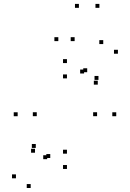

<svg xmlns="http://www.w3.org/2000/svg" viewBox="-20 -836 660 975"><path d="M476.5 -406.2V-426.2H456.5V-406.2ZM578.8 -563.2V-583.2H558.8V-563.2ZM504.3 -612.2V-632.2H484.3V-612.2ZM407 -462.8V-482.8H387V-462.8ZM219.5 -27.7V-47.7H199.5V-27.7ZM480 -430.3V-450.3H460V-430.3ZM422.8 -469.3V-489.3H402.8V-469.3ZM157.8 -60.5V-80.5H137.8V-60.5ZM161.7 -84.8V-104.8H141.7V-84.8ZM61 69.5V49.5H41V69.5ZM135.8 118.7V98.7H115.8V118.7ZM235.2 -33.7V-53.7H215.2V-33.7ZM320 -515.7V-535.7H300V-515.7ZM69.7 -245.8V-265.8H49.7V-245.8ZM320 22V2H300V22ZM570.3 -245.8V-265.8H550.3V-245.8ZM320 -55.7V-75.7H300V-55.7ZM166.7 -246V-266H146.7V-246ZM320 -438V-458H300V-438ZM473 -246V-266H453V-246ZM380.7 -796.2V-816.2H360.7V-796.2ZM484.8 -796.2V-816.2H464.8V-796.2ZM359 -627.2V-647.2H339V-627.2ZM276.2 -627.2V-647.2H256.2V-627.2Z"/></svg>

Font: Monaspace Neon Dots Var
Style: Regular
Weight: 400
Designer: Riley Cran and the Lettermatic Team
Version: Version 1.100 (Monaspace Neon Dots)